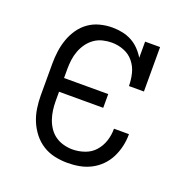

<svg xmlns="http://www.w3.org/2000/svg" viewBox="-104 -633 708 735"><g transform="rotate(20 250.0 -265.0)"><path d="M247 8Q221 8 195 2.5Q169 -3 146.5 -17Q124 -31 107.5 -52Q91 -73 81 -97Q71 -121 67 -147.5Q63 -174 63 -200V-330Q63 -355 66.5 -380.5Q70 -406 78.5 -430Q87 -454 101.5 -475Q116 -496 136.5 -510.5Q157 -525 182 -531.5Q207 -538 232 -538Q253 -538 273 -534Q293 -530 311 -520.5Q329 -511 343.5 -496Q358 -481 368 -464V-530H429V-349H368Q368 -374 362 -399Q356 -424 340 -444Q324 -464 300 -473.5Q276 -483 250 -483Q232 -483 213.5 -478.5Q195 -474 179.5 -463Q164 -452 153 -436.5Q142 -421 135.5 -403.5Q129 -386 126.5 -367.5Q124 -349 124 -330V-293H304V-237H124V-200Q124 -181 126.5 -162.5Q129 -144 135 -126.5Q141 -109 151.5 -93.5Q162 -78 177 -67.5Q192 -57 210.5 -52Q229 -47 247 -47Q272 -47 296.5 -55.5Q321 -64 337.5 -82.5Q354 -101 362 -125Q370 -149 370 -174Q370 -175 370 -175Q370 -175 370 -176H431Q431 -175 431 -174.5Q431 -174 431 -174Q431 -150 425.5 -126Q420 -102 409 -80Q398 -58 380.5 -40.5Q363 -23 341.5 -12Q320 -1 296 3.5Q272 8 247 8Z"/></g></svg>

Font: Iosevka Slab Light
Style: Regular
Weight: 300
Monospace: yes
Designer: Belleve Invis
Foundry: Belleve Invis
Version: Version 11.1.0; ttfautohint (v1.8.3)